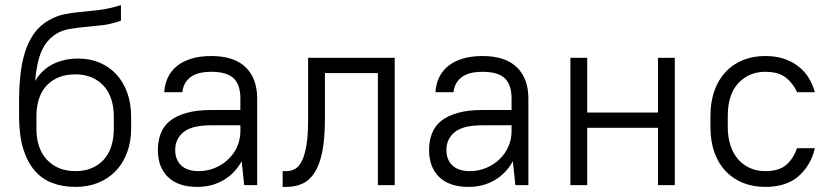

<svg xmlns="http://www.w3.org/2000/svg" viewBox="-20 -727 3260 754"><path d="M276 7Q225 7 184 -9Q143 -25 114.5 -59Q86 -93 70.5 -145Q55 -197 55 -268V-332Q55 -383 60 -431Q65 -479 77.5 -520Q90 -561 112 -593Q134 -625 169 -646Q200 -664 230.5 -670.5Q261 -677 295 -680Q329 -683 368 -687.5Q407 -692 455 -707V-646Q417 -632 381.5 -628Q346 -624 313.5 -621Q281 -618 252 -613Q223 -608 199 -593Q161 -568 142.5 -524.5Q124 -481 118 -409Q144 -453 187.5 -475Q231 -497 288 -497Q333 -497 371 -481Q409 -465 436.5 -435.5Q464 -406 479.5 -363.5Q495 -321 495 -267V-223Q495 -170 479 -127.5Q463 -85 434 -55Q405 -25 365 -9Q325 7 276 7ZM276 -435Q207 -435 166 -394Q125 -353 123 -275V-223Q123 -143 165 -99Q207 -55 276 -55Q345 -55 386 -98.5Q427 -142 427 -223V-267Q427 -348 385.5 -391.5Q344 -435 276 -435Z M755 7Q680 7 640 -31.5Q600 -70 600 -138Q600 -174 611.5 -203.5Q623 -233 648.5 -253Q674 -273 714 -284Q754 -295 810 -295H924V-340Q924 -394 897.5 -419.5Q871 -445 810 -445Q755 -445 727.5 -423.5Q700 -402 696 -365H625Q627 -396 639 -422Q651 -448 674 -467Q697 -486 731 -496.5Q765 -507 810 -507Q899 -507 944.5 -463Q990 -419 990 -340V0H939L929 -94Q903 -46 857.5 -19.5Q812 7 755 7ZM760 -55Q794 -55 824 -67.5Q854 -80 876.5 -101.5Q899 -123 911.5 -151.5Q924 -180 924 -212V-235H810Q733 -235 700.5 -208Q668 -181 668 -138Q668 -100 691.5 -77.5Q715 -55 760 -55Z M1090 -55H1105Q1123 -55 1138.5 -63.5Q1154 -72 1165.5 -95Q1177 -118 1183.5 -157.5Q1190 -197 1190 -260V-500H1530V0H1464V-440H1256V-260Q1256 -182 1245.5 -130.5Q1235 -79 1215 -48.5Q1195 -18 1167 -5.5Q1139 7 1105 7H1090Z M1820 7Q1745 7 1705 -31.5Q1665 -70 1665 -138Q1665 -174 1676.5 -203.5Q1688 -233 1713.5 -253Q1739 -273 1779 -284Q1819 -295 1875 -295H1989V-340Q1989 -394 1962.5 -419.5Q1936 -445 1875 -445Q1820 -445 1792.5 -423.5Q1765 -402 1761 -365H1690Q1692 -396 1704 -422Q1716 -448 1739 -467Q1762 -486 1796 -496.5Q1830 -507 1875 -507Q1964 -507 2009.5 -463Q2055 -419 2055 -340V0H2004L1994 -94Q1968 -46 1922.5 -19.5Q1877 7 1820 7ZM1825 -55Q1859 -55 1889 -67.5Q1919 -80 1941.5 -101.5Q1964 -123 1976.5 -151.5Q1989 -180 1989 -212V-235H1875Q1798 -235 1765.5 -208Q1733 -181 1733 -138Q1733 -100 1756.5 -77.5Q1780 -55 1825 -55Z M2564 -225H2286V0H2220V-500H2286V-285H2564V-500H2630V0H2564Z M2985 7Q2937 7 2897.5 -9Q2858 -25 2829.5 -55Q2801 -85 2785.5 -128.5Q2770 -172 2770 -228V-272Q2770 -327 2785.5 -370.5Q2801 -414 2829.5 -444.5Q2858 -475 2897.5 -491Q2937 -507 2985 -507Q3027 -507 3059.5 -496Q3092 -485 3116.5 -465.5Q3141 -446 3156.5 -420Q3172 -394 3180 -365H3110Q3095 -399 3066.5 -422Q3038 -445 2985 -445Q2921 -445 2879.5 -400.5Q2838 -356 2838 -272V-228Q2838 -187 2849 -154.5Q2860 -122 2880 -100Q2900 -78 2926.5 -66.5Q2953 -55 2985 -55Q3039 -55 3067 -79Q3095 -103 3110 -145H3180Q3165 -79 3117 -36Q3069 7 2985 7Z"/></svg>

Font: PT Root UI Web
Style: Regular
Weight: 400
Designer: Vitaly Kuzmin
Foundry: ParaType Ltd.
Version: Version 1.000W